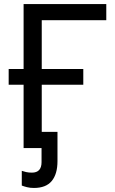

<svg xmlns="http://www.w3.org/2000/svg" viewBox="-20 -734 570 952"><path d="M148 198Q129 198 113.5 194Q98 190 88 186V113Q96 116 109 119Q122 122 138 122Q186 122 186 70V0H97V-314H23V-392H97V-714H507V-634H187V-392H393V-314H187V-80H265V65Q265 129 236.5 163.5Q208 198 148 198Z"/></svg>

Font: Noto Sans Historical
Style: Regular
Weight: 400
Designer: Monotype Design Team
Foundry: Monotype Imaging Inc.
Version: Version 2.013; ttfautohint (v1.8.4.7-5d5b)